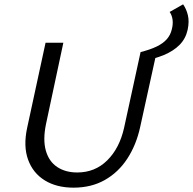

<svg xmlns="http://www.w3.org/2000/svg" viewBox="-20 -855 889 885"><path d="M319 10Q241 10 186.5 -23.5Q132 -57 109.5 -119Q87 -181 105 -265L190 -658H272L192 -283Q177 -210 191.5 -160Q206 -110 244 -85Q282 -60 336 -60Q418 -60 474.5 -116Q531 -172 552 -266L628 -615H702L626 -269Q608 -187 567 -124Q526 -61 463.5 -25.5Q401 10 319 10ZM633 -572 628 -615Q672 -626 702 -640.5Q732 -655 749 -674.5Q766 -694 772 -720Q778 -743 775.5 -763.5Q773 -784 762 -800L824 -835Q839 -814 846 -785Q853 -756 845 -718Q836 -677 808 -648.5Q780 -620 735.5 -601.5Q691 -583 633 -572Z"/></svg>

Font: Ysabeau Infant Medium
Style: Italic
Weight: 500
Italic angle: -12°
Designer: Christian Thalmann (Catharsis Fonts)
Version: Version 2.001;gftools[0.9.30]; featfreeze: ss01,ss02,lnum